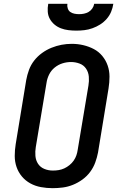

<svg xmlns="http://www.w3.org/2000/svg" viewBox="-20 -975 640 1003"><path d="M255 8Q224 8 194 2.5Q164 -3 138.5 -17Q113 -31 94.5 -53Q76 -75 66.5 -102.5Q57 -130 57 -160.5Q57 -191 62 -222L117 -557Q122 -584 131.5 -610Q141 -636 158.5 -658.5Q176 -681 199.5 -698Q223 -715 249 -725.5Q275 -736 301.5 -741Q328 -746 355 -746Q386 -746 415.5 -739Q445 -732 470.5 -718.5Q496 -705 514.5 -682.5Q533 -660 542.5 -632.5Q552 -605 552 -574.5Q552 -544 547 -513L492 -178Q487 -152 477.5 -126Q468 -100 451 -77Q434 -54 410.5 -37Q387 -20 361 -9.5Q335 1 308 4.5Q281 8 255 8ZM256 -84Q272 -84 287 -86.5Q302 -89 316 -95.5Q330 -102 343 -112.5Q356 -123 365 -136Q374 -149 379 -163.5Q384 -178 386 -193L442 -528Q446 -551 444 -574.5Q442 -598 429.5 -616.5Q417 -635 395.5 -643Q374 -651 351 -651Q328 -651 306 -644Q284 -637 265.5 -622Q247 -607 236.5 -585.5Q226 -564 223 -542L167 -207Q163 -184 165 -160.5Q167 -137 179 -119Q191 -101 212 -92.5Q233 -84 256 -84ZM379 -815Q358 -815 337.5 -817.5Q317 -820 298.5 -827Q280 -834 265 -846.5Q250 -859 240.5 -876Q231 -893 229.5 -913.5Q228 -934 232 -955H332Q330 -943 334 -931Q338 -919 347 -912.5Q356 -906 368.5 -903.5Q381 -901 393 -901Q406 -901 418.5 -903.5Q431 -906 442.5 -912.5Q454 -919 462 -930.5Q470 -942 472 -955H572Q569 -934 560.5 -913.5Q552 -893 537 -876Q522 -859 503 -847Q484 -835 463 -827.5Q442 -820 421 -817.5Q400 -815 379 -815Z"/></svg>

Font: Iosevka Slab SmBdExObl
Style: Regular
Weight: 600
Width: 7
Italic angle: -9°
Monospace: yes
Designer: Belleve Invis
Foundry: Belleve Invis
Version: Version 11.1.0; ttfautohint (v1.8.3)